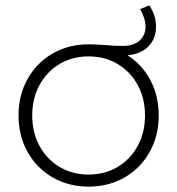

<svg xmlns="http://www.w3.org/2000/svg" viewBox="-20 -691 660 715"><path d="M571 -261Q571 -185 537 -124.5Q503 -64 443.5 -30Q384 4 310 4Q236 4 176.5 -30Q117 -64 83 -124.5Q49 -185 49 -261Q49 -337 83 -397.5Q117 -458 176.5 -492Q236 -526 310 -526Q330 -526 349 -524.5Q368 -523 376 -523Q403 -520 437 -520Q479 -520 500.5 -540.5Q522 -561 522 -591Q522 -622 502 -657L536 -671Q561 -634 561 -591Q561 -548 533.5 -519Q506 -490 455 -485Q509 -451 540 -392.5Q571 -334 571 -261ZM520 -261Q520 -325 492.5 -375Q465 -425 417.5 -453Q370 -481 310 -481Q250 -481 202.5 -453Q155 -425 127.5 -375Q100 -325 100 -261Q100 -197 127.5 -147Q155 -97 202.5 -69Q250 -41 310 -41Q370 -41 417.5 -69Q465 -97 492.5 -147Q520 -197 520 -261Z"/></svg>

Font: Montserrat Alternates Light
Style: Regular
Weight: 300
Designer: Julieta Ulanovsky
Foundry: Julieta Ulanovsky
Version: Version 7.200